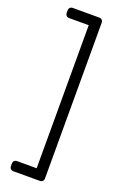

<svg xmlns="http://www.w3.org/2000/svg" viewBox="-176 -825 654 1033"><g transform="rotate(20 150.5 -308.5)"><path d="M50 159Q40 159 34 153Q28 147 28 137V123Q28 113 34 107Q40 101 50 101H162V-718H50Q40 -718 34 -724Q28 -730 28 -740V-754Q28 -764 34 -770Q40 -776 50 -776H201Q211 -776 217 -770Q223 -764 223 -754V137Q223 147 217 153Q211 159 201 159Z"/></g></svg>

Font: Rubik AZ
Style: Regular
Weight: 300
Designer: Hubert and Fischer
Foundry: Hubert & Fischer
Version: Version 2.000